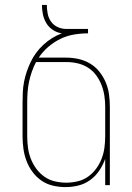

<svg xmlns="http://www.w3.org/2000/svg" viewBox="-20 -755 540 783"><path d="M247 8Q221 8 195.5 2Q170 -4 149 -18.5Q128 -33 112.5 -54Q97 -75 88 -99Q79 -123 75.5 -148.5Q72 -174 72 -200V-337Q72 -358 73 -379Q74 -400 78 -421Q82 -442 89 -462.5Q96 -483 105 -502Q124 -542 157 -572.5Q190 -603 232 -619Q212 -622 195.5 -633Q179 -644 169 -660.5Q159 -677 155 -696.5Q151 -716 151 -735H171Q171 -717 174.5 -699Q178 -681 188.5 -666.5Q199 -652 215.5 -644.5Q232 -637 250 -637H339V-619Q310 -619 281 -614Q252 -609 225.5 -596Q199 -583 176.5 -563.5Q154 -544 138 -520H250Q275 -520 300 -514.5Q325 -509 347 -496Q369 -483 385 -463Q401 -443 411 -419.5Q421 -396 424.5 -370.5Q428 -345 428 -320V0H409V-107Q400 -82 385 -59.5Q370 -37 348 -21Q326 -5 300 1.5Q274 8 247 8ZM250 -10Q273 -10 296.5 -15.5Q320 -21 339 -34.5Q358 -48 372 -67Q386 -86 394.5 -108Q403 -130 406 -153.5Q409 -177 409 -200V-320Q409 -343 405.5 -365.5Q402 -388 393.5 -409.5Q385 -431 371 -449.5Q357 -468 337.5 -480Q318 -492 295.5 -497Q273 -502 250 -502H127Q117 -483 110 -463Q103 -443 98.5 -422Q94 -401 92.5 -379.5Q91 -358 91 -337V-200Q91 -177 94 -153.5Q97 -130 105.5 -108Q114 -86 128 -67Q142 -48 161 -34.5Q180 -21 203.5 -15.5Q227 -10 250 -10Z"/></svg>

Font: Iosevka Term Curly Thin
Style: Regular
Weight: 100
Designer: Belleve Invis
Foundry: Belleve Invis
Version: Version 32.3.0